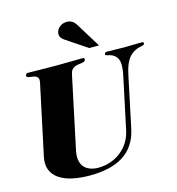

<svg xmlns="http://www.w3.org/2000/svg" viewBox="-131 -1030 1072 1160"><g transform="rotate(-15 404.5 -450.5)"><path d="M482.9 -729 350.1 -817.9Q319.8 -838.4 325.7 -867.2Q330.1 -888.2 348.4 -902.6Q366.7 -917 392.1 -917Q409.2 -917 423.3 -909.4Q437.5 -901.9 451.2 -879.9L543.9 -729ZM141.6 -604Q145.5 -621.6 141.4 -630.9Q137.2 -640.1 128.7 -644.5Q120.1 -648.9 109.6 -650.1Q99.1 -651.4 89.8 -652.8Q80.6 -654.3 75 -657.2Q69.3 -660.2 71.3 -668Q72.8 -674.8 76.9 -677.5Q81.1 -680.2 89.4 -680.2Q118.7 -680.2 160.6 -679.2Q202.6 -678.2 257.3 -678.2Q312 -678.2 354.7 -679.2Q397.5 -680.2 426.8 -680.2Q435.1 -680.2 437.7 -677.5Q440.4 -674.8 439 -668Q437.5 -660.2 430.4 -657.2Q423.3 -654.3 413.8 -652.8Q404.3 -651.4 393.3 -650.1Q382.3 -648.9 371.8 -644.5Q361.3 -640.1 353.3 -630.9Q345.2 -621.6 341.3 -604L245.1 -149.9Q238.3 -117.2 242.7 -92.3Q247.1 -67.4 261 -50.5Q274.9 -33.7 297.9 -24.9Q320.8 -16.1 350.6 -16.1Q388.7 -16.1 424.6 -28.1Q460.4 -40 489.7 -62.5Q519 -85 539.8 -117.2Q560.5 -149.4 569.3 -189.9L638.2 -514.2Q649.9 -569.3 644.3 -599.9Q638.7 -630.4 613.3 -646Q603.5 -651.9 594.5 -654.3Q585.4 -656.7 578.6 -658.2Q571.8 -659.7 567.9 -661.6Q564 -663.6 564.9 -668Q565.9 -673.3 569.3 -676.8Q572.8 -680.2 582 -680.2Q611.3 -680.2 637.5 -679.2Q663.6 -678.2 689.5 -678.2Q714.8 -678.2 741.7 -679.2Q768.6 -680.2 797.9 -680.2Q806.6 -680.2 808.3 -676.8Q810.1 -673.3 809.1 -668Q808.1 -663.6 803.5 -661.6Q798.8 -659.7 791.3 -658.2Q783.7 -656.7 773.4 -654.3Q763.2 -651.9 751.5 -646Q735.4 -638.2 722.9 -627Q710.4 -615.7 700.7 -599.9Q690.9 -584 683.3 -563Q675.8 -542 669.9 -514.2L601.6 -190.9Q589.8 -135.7 563.2 -96.4Q536.6 -57.1 496.6 -32.2Q456.5 -7.3 404.3 4.4Q352.1 16.1 289.6 16.1Q229 16.1 179.9 5.4Q130.9 -5.4 98.1 -27.8Q65.4 -50.3 51.8 -84.5Q38.1 -118.7 48.3 -166Z"/></g></svg>

Font: XB Zar
Style: Bold Italic
Weight: 700
Italic angle: -12°
Designer: Behnam
Foundry: Irmug
Version: Version 8.005 2009